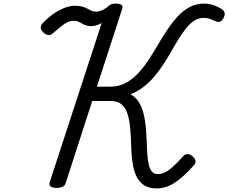

<svg xmlns="http://www.w3.org/2000/svg" viewBox="-20 -1035 1275 1072"><path d="M856 17Q813 17 786.5 0.5Q760 -16 745 -44.5Q730 -73 723 -109.5Q716 -146 714 -186.5Q712 -227 710.5 -267.5Q709 -308 704 -344.5Q699 -381 688.5 -409Q678 -437 656.5 -454Q635 -471 599 -471H495L347 -14Q343 0 331 7Q319 14 296 14Q274 14 263.5 6.5Q253 -1 257 -16L548 -907Q534 -898 518 -893.5Q502 -889 489 -889Q472 -889 459.5 -893.5Q447 -898 437 -904Q427 -910 416.5 -914.5Q406 -919 392 -919Q374 -919 358.5 -912Q343 -905 323.5 -889.5Q304 -874 274 -848Q262 -838 248 -839.5Q234 -841 220 -856Q208 -868 207.5 -881.5Q207 -895 218 -905Q254 -942 286.5 -963Q319 -984 347 -993.5Q375 -1003 396 -1003Q422 -1003 438.5 -998.5Q455 -994 467.5 -987Q480 -980 490.5 -975Q501 -970 514 -970Q534 -970 552 -978.5Q570 -987 584 -1000Q594 -1009 603.5 -1012Q613 -1015 624 -1015Q647 -1015 657.5 -1008Q668 -1001 662 -985L521 -551H594Q642 -551 679.5 -570.5Q717 -590 748.5 -623Q780 -656 807.5 -697.5Q835 -739 860.5 -783Q886 -827 913.5 -868Q941 -909 971 -942Q1001 -975 1038 -995Q1075 -1015 1120 -1015Q1143 -1015 1165.5 -1008.5Q1188 -1002 1210 -989Q1229 -978 1233.5 -966Q1238 -954 1228 -935Q1219 -917 1207.5 -913.5Q1196 -910 1177 -919Q1160 -927 1147.5 -931Q1135 -935 1116 -935Q1088 -935 1065 -920Q1042 -905 1021.5 -880Q1001 -855 980.5 -822.5Q960 -790 939.5 -753.5Q919 -717 895.5 -680.5Q872 -644 844.5 -611Q817 -578 783.5 -551.5Q750 -525 709 -509Q738 -492 755 -465Q772 -438 781 -403Q790 -368 793.5 -330Q797 -292 798.5 -254Q800 -216 802 -181.5Q804 -147 809.5 -120.5Q815 -94 827 -78.5Q839 -63 862 -63Q881 -63 901.5 -73Q922 -83 947 -105.5Q972 -128 1003 -163Q1012 -174 1026 -174.5Q1040 -175 1054 -163Q1068 -152 1071 -138.5Q1074 -125 1064 -114Q1006 -48 956.5 -15.5Q907 17 856 17Z"/></svg>

Font: Playwrite US Trad
Style: Regular
Weight: 400
Designer: Veronika Burian, José Scaglione
Foundry: TypeTogether
Version: Version 1.002